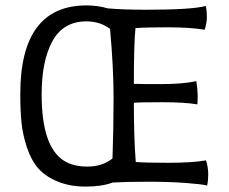

<svg xmlns="http://www.w3.org/2000/svg" viewBox="-20 -675 846 710"><path d="M482 -76Q517 -73 603 -73Q689 -73 742 -82Q750 -56 750 -31.5Q750 -7 746 11Q727 6 665.5 1.5Q604 -3 527 -3Q450 -3 397 0Q356 15 297 15Q238 15 192.5 -4Q147 -23 121 -53Q95 -83 79.5 -130Q64 -177 59.5 -222Q55 -267 55 -327Q55 -655 300 -655Q341 -655 379 -644Q436 -639 519 -639Q691 -639 741 -653Q745 -635 745 -613Q745 -591 737 -565Q684 -574 600 -574Q516 -574 481 -571Q475 -514 475 -365Q496 -364 576 -364Q656 -364 706 -375Q711 -343 711 -322.5Q711 -302 710 -289Q663 -297 580.5 -297Q498 -297 475 -295Q475 -164 482 -76ZM216 -81Q250 -59 304 -59Q358 -59 396 -89Q400 -205 400 -314Q400 -423 387 -568Q350 -596 300 -596Q214 -596 174 -523Q134 -450 134 -326Q134 -133 216 -81Z"/></svg>

Font: Port Lligat Sans
Style: Regular
Weight: 400
Designer: Dario Muhafara, Eduardo Rodriguez Tunni
Foundry: Tipo
Version: Version 1.002